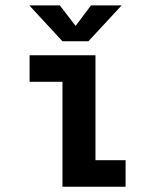

<svg xmlns="http://www.w3.org/2000/svg" viewBox="-20 -710 610 730"><path d="M442.5 -689.5 316 -553H217.5L91.5 -689.5H207.5L267.5 -611.5L326 -689.5ZM343 -101H457.5V0H217.5V-399H92.5V-500H343Z"/></svg>

Font: League Mono Narrow SemiBold
Style: Regular
Weight: 600
Width: 3
Designer: Tyler Finck
Foundry: The League of Moveable Type / Tyler Finck
Version: Version 2.210